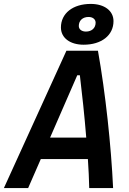

<svg xmlns="http://www.w3.org/2000/svg" viewBox="-48 -950 654 970"><path d="M-28.3 0H94.2L158.2 -146.5H396C399.4 -94.7 401.9 -45.4 402.8 0H523.4C513.7 -210.9 484.9 -481 446.8 -693.8H287.6ZM374.5 -724.1C464.8 -724.1 525.4 -771.5 525.4 -843.3C525.4 -895.5 479.5 -930.2 410.6 -930.2C320.3 -930.2 259.8 -882.8 259.8 -811C259.8 -758.8 305.7 -724.1 374.5 -724.1ZM205.1 -254.9 342.3 -569.8H355.5C366.7 -476.6 378.9 -364.7 387.7 -254.9ZM386.2 -790.5C364.7 -790.5 350.1 -801.8 350.1 -818.8C350.1 -846.2 369.6 -864.3 399.4 -864.3C420.9 -864.3 435.1 -852.5 435.1 -835.4C435.1 -808.6 415.5 -790.5 386.2 -790.5Z"/></svg>

Font: Cascadia Mono PL SemiBold
Style: Italic
Weight: 600
Italic angle: -10°
Monospace: yes
Designer: Aaron Bell
Foundry: Saja Typeworks
Version: Version 2404.023